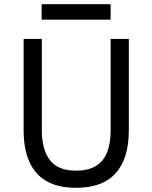

<svg xmlns="http://www.w3.org/2000/svg" viewBox="-20 -886 729 918"><path d="M344 12Q258 12 202.5 -20Q147 -52 120 -113.5Q93 -175 93 -263V-700H180V-263Q180 -172 218.2 -121Q256.5 -70 344 -70Q399.5 -70 436.2 -91.2Q473 -112.5 491 -155.2Q509 -198 509 -263V-700H596V-263Q596 -195 580 -143.5Q564 -92 532.5 -57.2Q501 -22.5 453.8 -5.2Q406.5 12 344 12ZM179 -792V-866H509V-792Z"/></svg>

Font: Overpass
Style: Regular
Weight: 400
Designer: Delve Withrington, Dave Bailey, Thomas Jockin
Foundry: Delve Fonts LLC
Version: Version 4.000